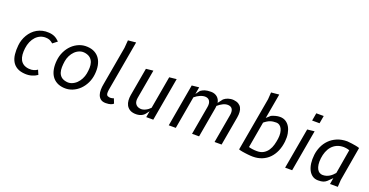

<svg xmlns="http://www.w3.org/2000/svg" viewBox="-33 -1566 4481 2332"><g transform="rotate(20 2208.0 -400.0)"><path d="M479.5 -450.5Q466.5 -461.5 455.2 -469Q444 -476.5 433.2 -481Q422.5 -485.5 410.8 -487.5Q399 -489.5 385 -490Q348 -491.5 315 -477.5Q282 -463.5 256 -436Q230 -408.5 212.8 -369.5Q195.5 -330.5 189.5 -282Q184 -238 187.2 -200Q190.5 -162 205 -133.5Q219.5 -105 246.5 -87Q273.5 -69 315.5 -64.5Q334.5 -62.5 350.5 -64Q366.5 -65.5 380.2 -69.5Q394 -73.5 405.5 -79.5Q417 -85.5 427 -92.5L452.5 -33.5Q424 -12.5 383.2 0Q342.5 12.5 295.5 10Q232 6.5 191 -17Q150 -40.5 127.8 -80Q105.5 -119.5 99.8 -172.5Q94 -225.5 100.5 -288.5Q104 -324.5 115.5 -359.2Q127 -394 145.5 -425.2Q164 -456.5 189.2 -482.5Q214.5 -508.5 246.5 -526.8Q278.5 -545 316.5 -554Q354.5 -563 398.5 -560Q421.5 -558.5 440 -554Q458.5 -549.5 474.8 -541.8Q491 -534 506 -522.5Q521 -511 537 -495.5Z M798 8.5Q743 5 703 -17Q663 -39 638.5 -76.2Q614 -113.5 605 -164.2Q596 -215 602.5 -276.5Q609 -337.5 634.5 -390.5Q660 -443.5 699.5 -482Q739 -520.5 789.8 -541.2Q840.5 -562 897.5 -558.5Q952.5 -555.5 992.5 -533.8Q1032.5 -512 1057.2 -475.2Q1082 -438.5 1091.5 -388Q1101 -337.5 1094.5 -276.5Q1088 -214 1062 -160.5Q1036 -107 996.2 -68.2Q956.5 -29.5 905.5 -8.8Q854.5 12 798 8.5ZM999.5 -250Q1007 -290 1008 -327.5Q1009 -365 998.8 -395.5Q988.5 -426 965 -447.5Q941.5 -469 900 -477.5Q860 -485.5 825.2 -472.5Q790.5 -459.5 764 -433.5Q737.5 -407.5 720 -372Q702.5 -336.5 696.5 -299.5Q690 -258 689.2 -220.2Q688.5 -182.5 698.2 -152.2Q708 -122 731 -101.2Q754 -80.5 795.5 -73Q834.5 -65.5 868.8 -78.8Q903 -92 929.8 -117.8Q956.5 -143.5 974.5 -178.5Q992.5 -213.5 999.5 -250Z M1324 -188Q1316.5 -149.5 1315.5 -127.5Q1314.5 -105.5 1319.5 -93.8Q1324.5 -82 1335 -77.8Q1345.5 -73.5 1361 -71.5Q1368.5 -70.5 1377.5 -71.8Q1386.5 -73 1394 -75Q1403 -77 1411.5 -80.5L1435.5 -20Q1430 -14.5 1421.8 -9.5Q1413.5 -4.5 1401.8 -0.5Q1390 3.5 1374 6Q1358 8.5 1337 8.5Q1295 8.5 1271 -10.2Q1247 -29 1236.5 -59Q1226 -89 1226.8 -126Q1227.5 -163 1235 -200L1323 -700L1331 -800L1433.5 -810Z M1955.5 -550 2048.5 -560 1950 0H1859L1873 -81.5L1841.5 -39.5Q1833 -28.5 1820.2 -18.8Q1807.5 -9 1791 -2.2Q1774.5 4.5 1754 7.5Q1733.5 10.5 1709 8.5Q1669 5 1643 -12.8Q1617 -30.5 1603.2 -57.2Q1589.5 -84 1587 -117.5Q1584.5 -151 1590.5 -186L1654.5 -550L1747.5 -560L1681.5 -186Q1677.5 -164 1679.2 -144.8Q1681 -125.5 1689.5 -110.5Q1698 -95.5 1713.2 -85.2Q1728.5 -75 1751.5 -71.5Q1768 -68.5 1786 -72.2Q1804 -76 1821.2 -84.2Q1838.5 -92.5 1854 -104.2Q1869.5 -116 1881.5 -129Z M2241 0H2150L2246.5 -550L2339.5 -560L2323.5 -468.5L2363.5 -522Q2375.5 -530.5 2388 -537.2Q2400.5 -544 2415.8 -548.8Q2431 -553.5 2450.2 -556Q2469.5 -558.5 2495 -558.5Q2520.5 -558.5 2541 -550.8Q2561.5 -543 2576.8 -529.8Q2592 -516.5 2601.5 -498.2Q2611 -480 2614 -459L2661 -520Q2671.5 -529 2684.8 -536.8Q2698 -544.5 2714.2 -550Q2730.5 -555.5 2749 -558Q2767.5 -560.5 2788.5 -558.5Q2826 -554.5 2850.5 -539.8Q2875 -525 2888 -501.2Q2901 -477.5 2903.2 -445.2Q2905.5 -413 2899 -375L2833 0H2742L2807 -370Q2811 -392.5 2809.8 -412Q2808.5 -431.5 2801.5 -445.8Q2794.5 -460 2780.8 -468.5Q2767 -477 2746 -478.5Q2729 -479.5 2712.2 -475.8Q2695.5 -472 2679 -464Q2662.5 -456 2646 -444.8Q2629.5 -433.5 2613.5 -419.5Q2613 -412 2612.5 -406.5Q2612 -401 2611.2 -395.5Q2610.5 -390 2609.5 -384Q2608.5 -378 2607 -370L2542 0H2451L2516 -370Q2524.5 -418.5 2507.5 -447.2Q2490.5 -476 2452.5 -478.5Q2437.5 -479.5 2420.5 -476.2Q2403.5 -473 2385.5 -465.5Q2367.5 -458 2349.5 -447Q2331.5 -436 2315 -422Z M3156 -85.5Q3165 -82.5 3177.2 -80Q3189.5 -77.5 3203.2 -75.5Q3217 -73.5 3231.8 -72.5Q3246.5 -71.5 3260.5 -71.5Q3312.5 -71 3347 -91.8Q3381.5 -112.5 3403.5 -145.5Q3425.5 -178.5 3436.8 -219.5Q3448 -260.5 3453.5 -300.5Q3459 -341 3454.8 -374Q3450.5 -407 3438.5 -430.2Q3426.5 -453.5 3408.2 -466Q3390 -478.5 3367.5 -478.5Q3346 -478.5 3327.2 -476.2Q3308.5 -474 3290.5 -467.8Q3272.5 -461.5 3254 -450.5Q3235.5 -439.5 3215 -422.5ZM3175 -710 3181 -800 3283.5 -810 3226.5 -487 3277 -532.5Q3305 -544.5 3332 -551.5Q3359 -558.5 3387 -558.5Q3428.5 -558.5 3460.5 -538.8Q3492.5 -519 3513 -484Q3533.5 -449 3542 -401.2Q3550.5 -353.5 3544.5 -298Q3537 -228.5 3512.5 -172Q3488 -115.5 3448.8 -75.2Q3409.5 -35 3356.2 -13.2Q3303 8.5 3238 8.5Q3225.5 8.5 3209 7.5Q3192.5 6.5 3174.2 4.5Q3156 2.5 3137.2 0Q3118.5 -2.5 3102.2 -5.2Q3086 -8 3073 -11.2Q3060 -14.5 3053 -17.5Z M3745 0H3654L3747 -527.5L3839.5 -537.5ZM3784 -750H3880L3862.5 -650H3766.5Z M4313.5 -465Q4304.5 -469 4291.8 -472Q4279 -475 4267.5 -476.5Q4254 -478.5 4239.5 -479Q4188.5 -479 4150.5 -461.5Q4112.5 -444 4086 -413.5Q4059.5 -383 4044 -342.5Q4028.5 -302 4023 -256Q4017.5 -210 4022.2 -175.8Q4027 -141.5 4039.2 -118.2Q4051.5 -95 4070.2 -83.5Q4089 -72 4111.5 -72Q4137.5 -72 4159.5 -79Q4181.5 -86 4199.8 -97.5Q4218 -109 4233.2 -123.5Q4248.5 -138 4260.5 -153ZM4234 0 4248 -81 4190.5 -24.5Q4180 -16 4169.8 -9.8Q4159.5 -3.5 4147.2 0.5Q4135 4.5 4119 6.5Q4103 8.5 4081 8.5Q4040 8.5 4009.2 -12.2Q3978.5 -33 3959.2 -70Q3940 -107 3933.2 -157.5Q3926.5 -208 3933.5 -268Q3940 -323.5 3963.2 -376Q3986.5 -428.5 4026.5 -469.2Q4066.5 -510 4123.8 -534.5Q4181 -559 4256 -559Q4286.5 -556.5 4316 -552.5Q4341.5 -549 4368.8 -544Q4396 -539 4416.5 -531.5L4340.5 -90L4335 0Z"/></g></svg>

Font: B612
Style: Italic
Weight: 400
Italic angle: -10°
Designer: Nicolas Chauveau, Thomas Paillot, Jonathan Favre-Lamarine, Jean-Luc Vinot
Foundry: AIRBUS
Version: Version 1.008